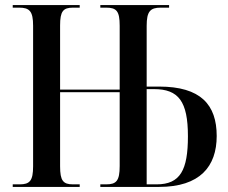

<svg xmlns="http://www.w3.org/2000/svg" viewBox="-20 -734 897 754"><path d="M30 0H293V-10H267C228 -10 216 -24 216 -81V-372H450V-82C450 -24 437 -10 397 -10H374V0H605C765 0 831 -80 831 -200C831 -323 768 -394 605 -394H556V-633C556 -689 570 -704 611 -704H644V-714H374V-704H397C438 -704 450 -690 450 -633V-382H216V-634C216 -690 228 -704 267 -704H293V-714H30V-704H55C96 -704 110 -690 110 -633V-81C110 -24 97 -10 57 -10H30ZM595 -10H556V-384H585C681 -384 718 -336 718 -199C718 -66 688 -10 595 -10Z"/></svg>

Font: Noto Serif Display Condensed Medium
Style: Regular
Weight: 500
Width: 3
Designer: Monotype Design Team
Foundry: Monotype Imaging Inc.
Version: Version 2.009